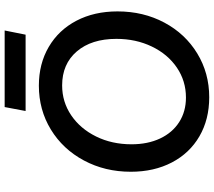

<svg xmlns="http://www.w3.org/2000/svg" viewBox="-67 -836 919 825"><g transform="rotate(-90 392.5 -423.5)"><path d="M67 -321Q67 -432 115.5 -522.5Q164 -613 248.5 -664.5Q333 -716 437 -716Q531 -716 603.5 -673.5Q676 -631 716 -554.5Q756 -478 756 -378Q756 -267 708 -177Q660 -87 575.5 -35.5Q491 16 387 16Q292 16 219.5 -26Q147 -68 107 -144.5Q67 -221 67 -321ZM386 -84Q457 -84 514.5 -123Q572 -162 605 -230.5Q638 -299 638 -383Q638 -490 584 -553Q530 -616 438 -616Q367 -616 309.5 -577Q252 -538 218.5 -470Q185 -402 185 -318Q185 -248 210 -195Q235 -142 280.5 -113Q326 -84 386 -84ZM674 -863 656 -773H328L345 -863Z"/></g></svg>

Font: MedMera Sans Semibold
Style: Italic
Weight: 600
Italic angle: -11°
Designer: Kasper Nordkvist
Foundry: UNCUT.wtf
Version: Version 1.300